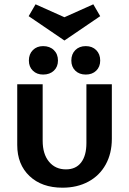

<svg xmlns="http://www.w3.org/2000/svg" viewBox="-20 -864 599 891"><path d="M279 -676 113 -789 145 -844 279 -784 413 -844 445 -789ZM180 -650Q211 -650 230 -631.5Q249 -613 249 -583Q249 -554 230 -536Q211 -518 180 -518Q151 -518 132.5 -536Q114 -554 114 -583Q114 -613 132.5 -631.5Q151 -650 180 -650ZM378 -650Q408 -650 426.5 -631.5Q445 -613 445 -583Q445 -554 426.5 -536Q408 -518 378 -518Q348 -518 329.5 -536Q311 -554 311 -583Q311 -613 329.5 -631.5Q348 -650 378 -650ZM499 -473V-220Q499 -152 470.5 -100.5Q442 -49 390 -21Q338 7 270 7Q174 7 117 -47Q60 -101 60 -191V-473H178V-211Q178 -149 207.5 -113.5Q237 -78 286 -78Q332 -78 356.5 -110Q381 -142 381 -200V-473Z"/></svg>

Font: Ysabeau SC
Style: Bold
Weight: 700
Designer: Christian Thalmann (Catharsis Fonts)
Version: Version 0.003